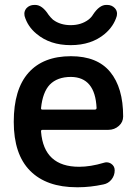

<svg xmlns="http://www.w3.org/2000/svg" viewBox="-20 -789 568 797"><path d="M156.2 -250Q149.4 -250 150.4 -242.2Q162.1 -96.7 308.6 -96.7Q355.5 -96.7 411.1 -113.3Q417 -115.2 421.9 -115.2Q432.6 -115.2 441.4 -109.4Q456.1 -99.6 456.1 -82Q456.1 -60.5 442.9 -43.9Q429.7 -27.3 409.2 -23.4Q354.5 -11.7 304.7 -11.7Q301.8 -11.7 298.8 -11.7Q172.9 -11.7 105 -80.1Q37.1 -148.4 37.1 -283.2Q37.1 -418 98.1 -486.8Q159.2 -555.7 274.4 -555.7Q383.8 -555.7 437.5 -490.2Q491.2 -424.8 491.2 -305.7Q491.2 -282.2 473.6 -266.6Q455.1 -250 429.7 -250ZM150.4 -340.8Q149.4 -334 156.2 -334H373Q380.9 -334 380.9 -340.8Q375 -468.8 274.4 -469.7Q217.8 -469.7 186.5 -437.5Q157.2 -406.2 150.4 -340.8ZM82 -722.7Q81.1 -727.5 81.1 -732.4Q81.1 -744.1 89.8 -754.9Q102.5 -768.6 123 -768.6H126Q155.3 -768.6 181.6 -727.5Q189.5 -716.8 200.2 -707Q230.5 -684.6 273.4 -684.6Q316.4 -684.6 346.7 -707Q359.4 -716.8 366.2 -728.5Q392.6 -768.6 420.9 -768.6H424.8Q444.3 -768.6 457 -754.9Q465.8 -745.1 465.8 -732.4Q465.8 -728.5 464.8 -722.7Q452.1 -679.7 415 -648.4Q359.4 -601.6 273.4 -601.6Q187.5 -601.6 131.8 -648.4Q94.7 -678.7 82 -722.7Z"/></svg>

Font: Gen Jyuu Gothic Medium
Style: Regular
Weight: 500
Designer: [Source Han Sans]
Ryoko NISHIZUKA  (kana & ideographs); Paul D. Hunt (Latin, Greek & Cyrillic); Wenlong ZHANG  (bopomofo
Version: Version 1.002.20150607